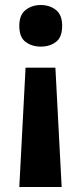

<svg xmlns="http://www.w3.org/2000/svg" viewBox="-20 -566 326 766"><path d="M82 -296H201L226 180H57ZM228 -463Q228 -417.2 203.2 -398.6Q178.3 -380 142.5 -380Q108 -380 82.5 -398.5Q57 -417 57 -462.6Q57 -507 82.4 -526.5Q107.9 -546 142.3 -546Q178 -546 203 -526.5Q228 -506.9 228 -463Z"/></svg>

Font: Noto Sans Gujarati
Style: Regular
Weight: 400
Designer: Jelle Bosma - Monotype Design Team, Universal Thirst
Foundry: Monotype Imaging Inc.
Version: Version 2.102